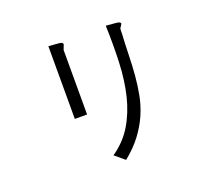

<svg xmlns="http://www.w3.org/2000/svg" viewBox="-130 -884 1260 1134"><g transform="rotate(-20 500.0 -317.0)"><path d="M277 -711Q303 -709 320 -708Q337 -707 347 -705.5Q357 -704 361.5 -700.5Q366 -697 366 -690Q365 -686 360 -675Q355 -664 354 -659V-254H277ZM637 -709Q674 -706 700.5 -703.5Q727 -701 728 -690Q726 -685 722 -679Q718 -673 712 -664Q711 -652 711 -645.5Q711 -639 711 -633Q707 -566 705.5 -501.5Q704 -437 699 -375Q694 -313 682.5 -253.5Q671 -194 646.5 -137.5Q622 -81 581.5 -27Q541 27 479 77L418 26Q495 -27 540.5 -102.5Q586 -178 609 -272Q632 -366 636.5 -476.5Q641 -587 637 -709Z"/></g></svg>

Font: D2Coding ligature
Style: Regular
Weight: 400
Monospace: yes
Designer: Yong-Rak Park; Jeong-Hwan Yoon; Sang-Min Lee;
Foundry: NHN Corporation
Version: Version 1.3.2; Build 20180524